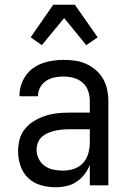

<svg xmlns="http://www.w3.org/2000/svg" viewBox="-20 -780 540 808"><path d="M214 8Q183 8 152.5 -0.5Q122 -9 99.5 -30Q77 -51 66.5 -81.5Q56 -112 56 -143Q56 -168 62.5 -193Q69 -218 85 -237.5Q101 -257 123 -270.5Q145 -284 169 -292Q193 -300 218 -303Q243 -306 269 -306H358V-355Q358 -376 351 -397Q344 -418 328 -432Q312 -446 291 -452Q270 -458 249 -458Q230 -458 211 -454.5Q192 -451 175.5 -440.5Q159 -430 149.5 -413Q140 -396 140 -377V-375H62V-378Q62 -401 69 -422.5Q76 -444 89 -462.5Q102 -481 120.5 -494Q139 -507 160.5 -514.5Q182 -522 204 -525Q226 -528 249 -528Q273 -528 297 -524.5Q321 -521 343 -511Q365 -501 383.5 -485Q402 -469 414 -448Q426 -427 431 -403Q436 -379 436 -355V0H358V-86Q350 -65 335.5 -46.5Q321 -28 302 -15Q283 -2 260 3Q237 8 214 8ZM246 -62Q269 -62 291.5 -69.5Q314 -77 329.5 -94Q345 -111 351.5 -134Q358 -157 358 -180V-236H269Q254 -236 239 -234.5Q224 -233 209.5 -229.5Q195 -226 181 -220Q167 -214 156 -204Q145 -194 139.5 -179.5Q134 -165 134 -150Q134 -130 143 -111.5Q152 -93 168.5 -81.5Q185 -70 205 -66Q225 -62 246 -62ZM156 -590 109 -623 204 -760H295L391 -623L343 -590L250 -704Z"/></svg>

Font: Huly
Style: Regular
Weight: 400
Designer: Belleve Invis
Foundry: Belleve Invis
Version: Version 33.2.5; ttfautohint (v1.8.4)